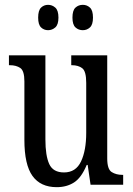

<svg xmlns="http://www.w3.org/2000/svg" viewBox="-20 -765 550 795"><path d="M215 10Q148 10 114.5 -36.5Q81 -83 81 -186V-428Q81 -472 64 -483.5Q47 -495 21 -495H17V-536H168V-188Q168 -120 184 -85.5Q200 -51 245 -51Q294 -51 315.5 -96.5Q337 -142 337 -215V-422Q337 -470 320.5 -482.5Q304 -495 278 -495H275V-536H424V-109Q424 -64 442.5 -52.5Q461 -41 486 -41H490V0H355L343 -82H339Q317 -29 286.5 -9.5Q256 10 215 10ZM323 -640Q305 -640 292.5 -651.5Q280 -663 280 -692Q280 -722 292.5 -733.5Q305 -745 323 -745Q340 -745 352.5 -733.5Q365 -722 365 -692Q365 -663 352.5 -651.5Q340 -640 323 -640ZM179 -640Q162 -640 150 -651.5Q138 -663 138 -692Q138 -722 150 -733.5Q162 -745 179 -745Q196 -745 209 -733.5Q222 -722 222 -692Q222 -663 209 -651.5Q196 -640 179 -640Z"/></svg>

Font: Noto Serif Myanmar ExtraCondensed
Style: Regular
Weight: 400
Width: 2
Designer: Ben Mitchell and the Monotype Design Team
Foundry: Monotype Imaging Inc.
Version: Version 2.106; ttfautohint (v1.8.4.7-5d5b)